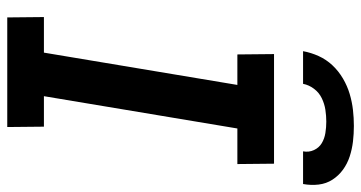

<svg xmlns="http://www.w3.org/2000/svg" viewBox="-253 -742 995 529"><g transform="rotate(90 244.5 -477.5)"><path d="M28 0 27 -101H125L214 -634H130L129 -735H431L432 -634H334L245 -101H329L330 0ZM121 -815Q125 -837 134.5 -858Q144 -879 160 -896Q176 -913 196.5 -925Q217 -937 239 -943.5Q261 -950 283 -952.5Q305 -955 327 -955Q349 -955 370 -952.5Q391 -950 411 -943.5Q431 -937 447.5 -925Q464 -913 475 -896Q486 -879 488.5 -858Q491 -837 487 -815H397Q400 -831 393.5 -845Q387 -859 374.5 -866.5Q362 -874 346.5 -876.5Q331 -879 315 -879Q299 -879 282.5 -876.5Q266 -874 250.5 -866.5Q235 -859 224.5 -845Q214 -831 211 -815Z"/></g></svg>

Font: Iosevka Etoile
Style: Bold Italic
Weight: 700
Italic angle: -9°
Designer: Belleve Invis
Foundry: Belleve Invis
Version: Version 28.1.0; ttfautohint (v1.8.4)